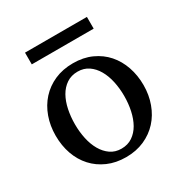

<svg xmlns="http://www.w3.org/2000/svg" viewBox="-156 -768 857 900"><g transform="rotate(-30 272.0 -318.0)"><path d="M405.8 -241.2Q405.8 -282.2 397.7 -319.8Q389.6 -357.4 373 -386.2Q356.4 -415 331.5 -432.1Q306.6 -449.2 272.9 -449.2Q238.3 -449.2 212.9 -432.1Q187.5 -415 171.1 -386.2Q154.8 -357.4 147 -319.8Q139.2 -282.2 139.2 -241.2Q139.2 -200.7 147.2 -163.1Q155.3 -125.5 171.9 -96.7Q188.5 -67.9 213.4 -50.5Q238.3 -33.2 272 -33.2Q306.2 -33.2 331.5 -50.3Q356.9 -67.4 373.3 -96.2Q389.6 -125 397.7 -162.6Q405.8 -200.2 405.8 -241.2ZM509.8 -240.2Q509.8 -187 492.9 -140.9Q476.1 -94.7 445.1 -60.8Q414.1 -26.9 369.9 -7.3Q325.7 12.2 271 12.2Q216.3 12.2 172.4 -7.1Q128.4 -26.4 97.7 -60.1Q66.9 -93.8 50.5 -139.9Q34.2 -186 34.2 -240.2Q34.2 -293.5 50.8 -339.8Q67.4 -386.2 98.6 -420.7Q129.9 -455.1 174.1 -474.6Q218.3 -494.1 273.9 -494.1Q329.6 -494.1 373.5 -474.1Q417.5 -454.1 447.8 -419.7Q478 -385.3 493.9 -339.1Q509.8 -293 509.8 -240.2ZM104.5 -585.9V-649.4H439.5V-585.9Z"/></g></svg>

Font: Charis SIL Eur
Style: Regular
Weight: 400
Foundry: SIL International
Version: Version 5.000